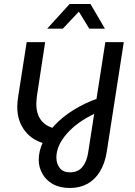

<svg xmlns="http://www.w3.org/2000/svg" viewBox="-20 -720 672 957"><path d="M328 217Q278 217 243.5 197.5Q209 178 191 145.5Q173 113 173 77Q173 34 193.5 -10.5Q214 -55 252.5 -96Q291 -137 346 -171.5Q401 -206 471 -231L455 -155Q365 -113 313 -53.5Q261 6 261 65Q261 96 278 117.5Q295 139 329 139Q368 139 390 113Q412 87 419 43L505 -510H597L512 37Q503 94 478.5 134.5Q454 175 416 196Q378 217 328 217ZM214 -2Q145 -16 105.5 -66Q66 -116 66 -187Q66 -199 67.5 -214Q69 -229 71 -241L113 -510H205L164 -241Q163 -231 162 -220.5Q161 -210 161 -203Q161 -151 185.5 -120Q210 -89 256 -79ZM215 -577 327 -700H431L503 -577H425L373 -662L293 -577Z"/></svg>

Font: MuseoModerno
Style: Italic
Weight: 400
Italic angle: -9°
Designer: Pablo Cosgaya, Héctor Gatti, Marcela Romero, and the Authors of The MuseoModerno Project.
Foundry: Omnibus-Type Team
Version: Version 1.003